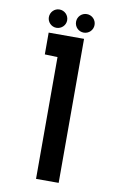

<svg xmlns="http://www.w3.org/2000/svg" viewBox="-91 -869 563 919"><g transform="rotate(10 190.0 -409.5)"><path d="M262 0V-700H90V-594L152 -592V0ZM167 -773C167 -798 147 -818 122 -818C98 -818 78 -798 78 -773C78 -749 98 -729 122 -729C147 -729 167 -749 167 -773ZM255 -729C280 -729 300 -749 300 -774C300 -799 280 -819 255 -819C230 -819 210 -799 210 -774C210 -749 230 -729 255 -729Z"/></g></svg>

Font: Advent Pro
Style: Bold
Weight: 700
Designer: Andreas Kalpakidis
Foundry: Andreas Kalpakidis
Version: Version 2.002 2008